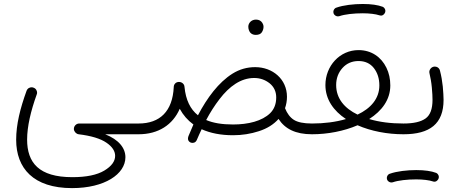

<svg xmlns="http://www.w3.org/2000/svg" viewBox="-20 -672 2328 968"><path d="M61.5 32.7C61.5 175.8 147.9 276.4 343.3 276.4C507.8 276.4 612.3 205.6 612.3 120.6C612.3 73.7 578.1 31.7 510.3 4.9H678.7C693.8 4.9 705.6 -6.8 705.6 -22C705.6 -37.1 693.8 -49.3 678.7 -49.3H379.4C363.8 -49.3 352.5 -36.1 352.5 -22.5V-20C354 -7.8 364.3 3.4 376.5 4.9C440.4 12.7 486.8 26.9 516.6 47.4C545.9 67.4 560.5 89.8 560.5 113.8C560.5 141.1 542.5 166 505.9 188C469.2 210 415.5 221.2 344.7 221.2C176.3 221.2 116.7 148.4 116.7 31.7C116.7 -34.2 135.3 -112.8 165 -195.3C166.5 -198.7 167 -201.7 167 -204.6C167 -212.4 162.6 -225.6 148.9 -230C145.5 -231.4 142.6 -231.9 139.2 -231.9C131.3 -231.9 119.1 -228 113.8 -213.9C82 -126 61.5 -45.4 61.5 32.7Z M651.9 -22C651.9 -6.8 663.6 4.9 678.7 4.9C778.8 4.9 851.1 -43 886.2 -123.5C903.3 -91.8 926.3 -65.4 955.1 -44.4C946.8 -25.4 938.5 -5.9 930.2 14.2C928.7 18.6 927.7 22.9 927.7 26.9C927.7 35.2 931.6 41.5 939.5 45.9C942.9 47.4 946.3 48.3 949.7 48.3C955.1 48.3 965.8 47.9 972.2 33.7C980.5 14.6 988.3 -3.4 996.6 -20.5C1041 -0.5 1093.8 9.8 1154.8 9.8C1200.7 9.8 1244.1 2.9 1285.6 -10.7C1326.7 -23.9 1359.4 -44.4 1384.3 -72.3C1417 -22 1470.2 4.9 1552.7 4.9H1553.2C1568.4 4.9 1580.1 -6.8 1580.1 -22C1580.1 -37.1 1568.4 -49.3 1553.2 -49.3H1552.7C1510.7 -49.3 1480.5 -55.7 1461.4 -67.9C1442.4 -80.1 1427.7 -99.6 1417 -126.5C1423.3 -144.5 1426.8 -163.6 1426.8 -184.1C1426.8 -272.9 1354.5 -333.5 1266.6 -333.5C1225.6 -333.5 1187.5 -322.8 1152.3 -300.8C1082 -256.8 1024.4 -179.2 978 -90.8C939.5 -121.1 916.5 -168.5 910.2 -233.4C909.7 -249.5 895.5 -258.8 883.3 -258.8H880.4C867.2 -258.3 856.4 -248 856 -233.9V-232.9C850.1 -111.3 786.6 -49.3 678.7 -49.3C663.6 -49.3 651.9 -37.1 651.9 -22ZM1231.9 -537.6C1231.9 -531.2 1232.9 -525.4 1234.9 -520C1238.8 -507.8 1249.5 -496.1 1269.5 -496.1C1284.7 -496.1 1295.4 -501 1300.8 -510.3C1306.2 -519.5 1308.6 -528.3 1308.6 -536.6C1308.6 -543.9 1306.6 -550.3 1302.7 -556.6C1295.4 -567.9 1284.7 -573.2 1270.5 -573.2C1246.6 -573.2 1231.9 -555.2 1231.9 -537.6ZM1261.2 -278.8C1290.5 -278.8 1316.4 -270 1338.9 -252.4C1361.3 -234.4 1372.6 -210.4 1372.6 -180.7C1372.6 -147.9 1362.3 -121.6 1342.3 -101.6C1301.3 -61.5 1231.4 -44.4 1154.8 -44.4C1099.6 -44.4 1054.7 -51.8 1019.5 -66.9C1039.6 -105 1062 -140.1 1086.9 -172.4C1136.2 -236.8 1194.3 -278.8 1261.2 -278.8Z M1526.4 -22C1526.4 -6.8 1538.1 4.9 1553.2 4.9C1631.3 4.9 1713.9 -10.7 1782.7 -40.5C1850.6 -10.7 1933.1 4.9 2013.7 4.9H2014.2C2029.3 4.9 2041 -6.8 2041 -22C2041 -37.1 2029.3 -49.3 2014.2 -49.3H2013.7C1949.7 -49.3 1892.6 -56.6 1841.3 -71.8C1905.3 -112.8 1947.8 -169.4 1947.8 -241.2C1947.8 -273.9 1941.4 -303.7 1928.2 -330.6C1901.9 -384.8 1852.1 -419.4 1787.6 -419.4C1692.9 -419.4 1620.6 -339.4 1620.6 -243.2C1620.6 -170.9 1661.6 -113.3 1724.1 -71.8C1672.9 -56.6 1613.8 -49.3 1553.2 -49.3C1538.1 -49.3 1526.4 -37.1 1526.4 -22ZM1674.8 -243.2C1674.8 -276.9 1685.5 -305.7 1706.5 -329.1C1727.5 -352.5 1754.9 -364.3 1787.6 -364.3C1820.3 -364.3 1846.2 -352.5 1864.7 -329.1C1883.3 -305.2 1892.6 -275.9 1892.6 -241.2C1892.6 -174.8 1849.1 -125.5 1782.7 -94.2C1716.8 -126 1674.8 -175.3 1674.8 -243.2ZM1661.6 -605.5C1665 -594.2 1675.8 -589.4 1683.6 -589.4C1686 -589.4 1688 -589.8 1690.4 -590.3C1718.3 -600.1 1764.2 -605 1809.1 -605C1841.8 -605 1875 -601.1 1893.1 -594.7C1895.5 -593.8 1898.4 -593.3 1900.9 -593.3C1908.2 -593.3 1914.1 -597.2 1919.4 -605C1921.9 -608.9 1922.9 -612.8 1922.9 -616.7C1922.9 -621.1 1921.9 -631.3 1909.7 -637.7C1885.3 -647 1851.6 -651.9 1809.1 -651.9C1762.7 -651.9 1711.4 -646 1676.8 -633.8C1664.6 -630.4 1660.6 -619.1 1660.6 -611.8C1660.6 -609.9 1661.1 -607.9 1661.6 -605.5Z M1987.3 -22C1987.3 -6.8 1999 4.9 2014.2 4.9C2147.5 4.9 2216.3 -47.9 2216.3 -168.5C2216.3 -185.5 2214.8 -208 2212.4 -235.8C2209.5 -263.2 2205.1 -289.1 2198.7 -313.5C2196.3 -328.6 2183.6 -336.4 2172.4 -336.4C2170.9 -336.4 2168.9 -336.4 2167.5 -335.9C2153.3 -333.5 2144.5 -320.3 2144.5 -309.1C2144.5 -307.6 2144.5 -305.7 2145 -304.2C2150.4 -281.2 2154.8 -256.8 2157.2 -230.5C2159.7 -204.1 2160.6 -183.6 2160.6 -168.5C2160.6 -122.6 2148.9 -91.3 2125.5 -74.7C2101.6 -57.6 2064.5 -49.3 2014.2 -49.3C1999 -49.3 1987.3 -37.1 1987.3 -22ZM1931.2 231.9C1934.6 243.2 1945.3 248 1953.1 248C1955.6 248 1957.5 247.6 1960 247.1C1987.8 237.3 2033.7 232.4 2078.6 232.4C2111.3 232.4 2144.5 236.3 2162.6 242.7C2165 243.7 2168 244.1 2170.4 244.1C2177.7 244.1 2183.6 240.2 2189 232.4C2191.4 228.5 2192.4 224.6 2192.4 220.7C2192.4 216.3 2191.4 206.1 2179.2 199.7C2154.8 190.4 2121.1 185.5 2078.6 185.5C2032.2 185.5 1981 191.4 1946.3 203.6C1934.1 207 1930.2 218.3 1930.2 225.6C1930.2 227.5 1930.7 229.5 1931.2 231.9Z"/></svg>

Font: Mikhak Light
Style: Regular
Weight: 300
Designer: Amin Abedi
Version: Version 3.2